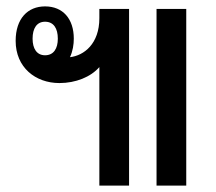

<svg xmlns="http://www.w3.org/2000/svg" viewBox="-20 -581 675 601"><path d="M291 0H384V-553H291V-524C291 -444 243 -407 199 -402C208 -421 211 -442 211 -460C211 -522 177 -561 121 -561C67 -561 29 -523 29 -453C29 -370 91 -321 166 -321C217 -321 264 -340 291 -371ZM470 0H563V-553H470ZM121 -408C95 -408 82 -429 82 -460C82 -492 95 -513 121 -513C148 -513 161 -492 161 -460C161 -429 148 -408 121 -408Z"/></svg>

Font: Noto Sans Thai Looped Condensed Medium
Style: Regular
Weight: 500
Width: 3
Designer: Sasikarn Vongin, Ben Mitchell
Foundry: The Fontpad Ltd
Version: Version 1.001